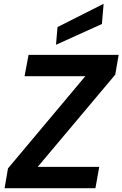

<svg xmlns="http://www.w3.org/2000/svg" viewBox="-20 -988 643 1008"><path d="M4 0 22 -104 428 -588H109L130 -700H603L585 -596L178 -112H501L481 0ZM274 -753 282 -846 524 -968 515 -862Z"/></svg>

Font: DM Sans 20pt
Style: Bold Italic
Weight: 700
Italic angle: -10°
Version: Version 4.004;gftools[0.9.30]